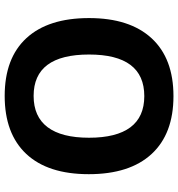

<svg xmlns="http://www.w3.org/2000/svg" viewBox="10 -776 775 836"><g transform="rotate(-90 398.0 -357.5)"><path d="M737.8 -357.9Q737.8 -180.7 649.9 -85.4Q562 9.8 397.9 9.8Q233.9 9.8 146 -85.4Q58.1 -180.7 58.1 -358.9Q58.1 -537.1 146.2 -631.1Q234.4 -725.1 398.9 -725.1Q563.5 -725.1 650.6 -630.4Q737.8 -535.6 737.8 -357.9ZM216.8 -357.9Q216.8 -238.3 262.2 -177.7Q307.6 -117.2 397.9 -117.2Q579.1 -117.2 579.1 -357.9Q579.1 -599.1 398.9 -599.1Q308.6 -599.1 262.7 -538.3Q216.8 -477.5 216.8 -357.9Z"/></g></svg>

Font: Samim FD
Style: Bold-FD
Weight: 700
Foundry: DejaVu fonts team - Redesigned by Saber Rastikerdar
Version: Version 4.0.1